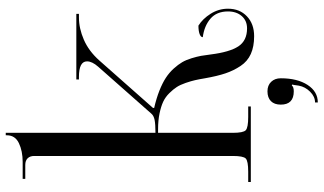

<svg xmlns="http://www.w3.org/2000/svg" viewBox="-242 -624 1093 648"><g transform="rotate(-90 304.0 -300.5)"><path d="M281.7 216.8Q301.3 216.8 317.9 200.2Q334.5 183.6 338.4 162.1Q338.9 159.2 339.6 154.1Q340.3 148.9 340.8 145.5Q341.3 142.1 342.3 140.1L339.4 138.2Q334 145 319.3 145Q274.4 145 274.4 101.1Q274.4 79.6 286.1 67.9Q297.9 56.2 319.3 56.2Q339.4 56.2 351.3 68.6Q363.3 81.1 363.3 101.1Q363.3 157.2 340.8 191.7Q318.4 226.1 281.7 226.1ZM13.2 0V-8.8H47.9Q84 -8.8 92.5 -17.1Q101.1 -25.4 101.1 -61V-731Q101.1 -745.1 93.3 -753.2Q85.4 -761.2 70.8 -761.2H23.9V-770H81.1Q117.7 -770 144.3 -782.7Q170.9 -795.4 170.9 -823.2V-827.1H179.2V-742.2V-321.8Q208 -321.8 222.7 -324.7Q237.3 -327.6 244.1 -335.9L402.3 -515.1Q420.4 -535.6 420.4 -552.7Q420.4 -580.1 368.2 -580.1H359.4V-588.9H580.6V-580.1H568.4Q531.7 -580.1 493.4 -563.5Q455.1 -546.9 423.3 -511.2L263.2 -330.1V-326.2Q295.4 -318.8 321.3 -308.6Q347.2 -298.3 364.7 -286.9Q382.3 -275.4 396 -260.3Q409.7 -245.1 417.5 -231.7Q425.3 -218.3 430.9 -200Q436.5 -181.6 439 -168Q441.4 -154.3 443.8 -134.8Q451.7 -71.8 470.9 -42.2Q490.2 -12.7 531.7 -12.7Q557.6 -12.7 573.2 -30.5Q588.9 -48.3 588.9 -77.1Q588.9 -115.2 564.5 -136.2Q540 -157.2 502 -162.1Q502 -168.9 512.7 -172.9Q523.4 -176.8 541 -176.8Q564 -162.6 581.1 -135.5Q598.1 -108.4 598.1 -77.1Q598.1 -37.6 572.5 -13.2Q546.9 11.2 505.4 11.2Q470.2 11.2 445.3 0Q420.4 -11.2 404.8 -34.7Q389.2 -58.1 379.9 -85.7Q370.6 -113.3 363.3 -154.8Q359.9 -175.3 356.9 -188.2Q354 -201.2 347.7 -219.7Q341.3 -238.3 333.7 -250Q326.2 -261.7 313.2 -274.9Q300.3 -288.1 284.2 -295.7Q268.1 -303.2 244.4 -308.1Q220.7 -313 191.4 -313H179.2V-61Q179.2 -25.4 188 -17.1Q196.8 -8.8 232.9 -8.8H268.1V0Z"/></g></svg>

Font: FoglihtenNo07calt
Style: Regular
Weight: 500
Designer: gluk (gluksza@wp.pl)
Foundry: gluk (gluksza@wp.pl)
Version: Version 0.844